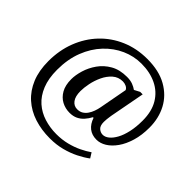

<svg xmlns="http://www.w3.org/2000/svg" viewBox="-196 -943 1313 1313"><g transform="rotate(45 460.5 -286.0)"><path d="M441 142Q360 142 290.5 119.5Q221 97 169.5 51Q118 5 89.5 -64Q61 -133 61 -225Q61 -330 95.5 -419Q130 -508 192.5 -574Q255 -640 341 -677Q427 -714 530 -714Q643 -714 719 -671Q795 -628 833.5 -555.5Q872 -483 872 -392Q872 -319 854.5 -260.5Q837 -202 808 -161Q779 -120 744 -98.5Q709 -77 673 -77Q629 -77 599 -100.5Q569 -124 554 -169H548Q534 -143 515.5 -122Q497 -101 472 -89Q447 -77 413 -77Q372 -77 337 -95.5Q302 -114 280.5 -152Q259 -190 259 -248Q259 -288 273.5 -336.5Q288 -385 319 -429Q350 -473 399 -501Q448 -529 518 -529Q551 -529 574.5 -520Q598 -511 614 -499L654 -520H678L630 -266Q630 -264 628 -252.5Q626 -241 624.5 -226Q623 -211 623 -199Q623 -162 640.5 -146.5Q658 -131 680 -131Q702 -131 724 -148.5Q746 -166 764.5 -199.5Q783 -233 794 -282Q805 -331 805 -393Q805 -482 769 -542Q733 -602 669.5 -632.5Q606 -663 524 -663Q451 -663 383.5 -633Q316 -603 262 -546Q208 -489 176.5 -408Q145 -327 145 -225Q145 -141 169.5 -80.5Q194 -20 236.5 17.5Q279 55 335 72.5Q391 90 452 90Q507 90 554.5 78Q602 66 641.5 47Q681 28 711 7L734 44Q701 69 656 91.5Q611 114 557.5 128Q504 142 441 142ZM433 -131Q458 -131 475.5 -142Q493 -153 505 -170.5Q517 -188 525 -210Q533 -232 537 -254L575 -458Q569 -472 553 -479.5Q537 -487 520 -487Q477 -487 446.5 -460Q416 -433 397 -392.5Q378 -352 369.5 -309.5Q361 -267 361 -235Q361 -184 381 -157.5Q401 -131 433 -131Z"/></g></svg>

Font: Noto Serif Gujarati Medium
Style: Regular
Weight: 500
Version: Version 2.102